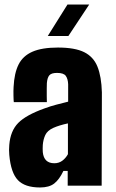

<svg xmlns="http://www.w3.org/2000/svg" viewBox="-20 -820 511 848"><path d="M157 8Q90 8 59 -24.5Q28 -57 21 -136Q19 -158 21 -180Q26 -242 60.5 -277Q95 -312 176 -341Q203 -351 228 -357.5Q253 -364 281 -371V-448Q280 -472 270.5 -485Q261 -498 232 -498Q207 -498 198 -487.5Q189 -477 187 -453Q187 -446 186.5 -429.5Q186 -413 186.5 -395.5Q187 -378 187 -369H41Q40 -374 39.5 -397Q39 -420 40 -436Q43 -497 62 -535Q81 -573 123 -591.5Q165 -610 236 -610Q311 -610 352 -589.5Q393 -569 410.5 -525.5Q428 -482 430 -412L429 0H279V-65H260Q242 -27 219.5 -9.5Q197 8 157 8ZM220 -99Q240 -99 255 -110Q270 -121 280 -139V-275Q242 -267 215 -255Q189 -243 180 -223.5Q171 -204 169 -180Q168 -162 169 -148Q174 -99 220 -99ZM191 -661 278 -800H374L282 -661Z"/></svg>

Font: Big Shoulders Display Black
Style: Regular
Weight: 900
Designer: Patric King
Foundry: XO Type Co
Version: Version 1.000; ttfautohint (v1.8.2)